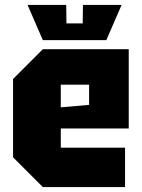

<svg xmlns="http://www.w3.org/2000/svg" viewBox="-20 -760 576 780"><path d="M33 -121V-439L154 -560H503V-238H227V-160H488V0H154ZM227 -324 342 -334V-416H227ZM317 -740H474L412 -597H154L92 -740H249L250 -665H316Z"/></svg>

Font: Tektur SemiCondensed ExtraBold
Style: Regular
Weight: 800
Width: 4
Designer: Adam Jagosz
Foundry: Adam Jagosz
Version: Version 1.005;gftools[0.9.30]